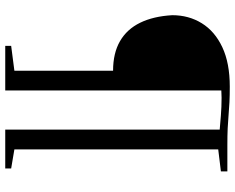

<svg xmlns="http://www.w3.org/2000/svg" viewBox="-100 -774 875 714"><g transform="rotate(90 337.0 -417.5)"><path d="M243.5 -34V-401Q178 -401 133.5 -426.8Q89 -452.5 65 -501.8Q41 -551 37 -621Q37 -682.5 67 -731Q97 -779.5 156 -807.2Q215 -835 303 -835Q335.5 -835 360.2 -833.8Q385 -832.5 408 -830.5Q431 -828.5 457.5 -827.2Q484 -826 520 -826H618V-802L536 -792V-34L607 -22V0H462.5V-797.5Q444.5 -799 411.5 -801.8Q378.5 -804.5 344 -804.5Q337 -804.5 329.5 -804Q322 -803.5 317 -803.5V0H151V-22Z"/></g></svg>

Font: Merriweather 120pt Light
Style: Regular
Weight: 300
Version: Version 2.100